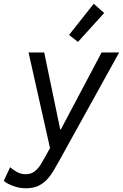

<svg xmlns="http://www.w3.org/2000/svg" viewBox="-77 -800 662 1034"><path d="M64 213.9Q35.2 213.9 10.3 206.8Q-14.6 199.7 -32 190.4Q-49.3 181.2 -56.6 173.8L-22.5 100.6Q-9.3 112.8 12.9 125.5Q35.2 138.2 61.5 138.2Q90.3 138.2 109.9 122.6Q129.4 106.9 142.6 85.4Q155.8 64 165 46.9L206.1 -27.3L197.3 19.5L76.7 -517.6H161.1L247.1 -103.5H251L470.2 -517.6H564.9L237.3 74.2Q224.1 98.1 209.2 122.8Q194.3 147.5 175 168Q155.8 188.5 128.7 201.2Q101.6 213.9 64 213.9ZM342.8 -574.2 294.9 -611.8 427.7 -779.8 483.9 -730Z"/></svg>

Font: Reddit Sans
Style: Italic
Weight: 400
Italic angle: -11.25°
Designer: Stephen Hutchings
Version: Version 1.013